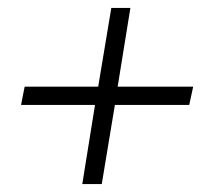

<svg xmlns="http://www.w3.org/2000/svg" viewBox="-20 -524 540 483"><path d="M456 -260H269L236 -61H187L219 -260H33L42 -306H227L260 -504H308L276 -306H466Z"/></svg>

Font: TypoPRO Lekton
Style: Italic
Weight: 400
Italic angle: -9.3°
Designer: Paolo Mazzetti, Luciano Perondi, Raffaele Flato, Elena Papassissa, Emilio Macchia, Michela Povoleri, Tobias Seemiller, R
Version: Version 3.000